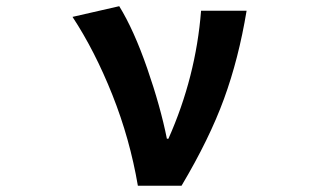

<svg xmlns="http://www.w3.org/2000/svg" viewBox="-20 -594 1040 614"><path d="M560.5 0H420.9Q395.5 -149.4 339.4 -290.5Q283.2 -431.6 211.9 -540L361.3 -574.2Q408.2 -498 450.7 -375.5Q493.2 -252.9 513.7 -150.4H518.6Q606.4 -347.7 623 -559.6H768.6Q743.2 -406.2 696.3 -277.8Q649.4 -149.4 560.5 0Z"/></svg>

Font: GenEi Gothic M Regular
Style: Bold
Weight: 700
Designer: o_tamon (Modified); [Source Han Sans]
Ryoko NISHIZUKA  (kana & ideographs); Paul D. Hunt (Latin, Greek & Cyrillic); Wenl
Version: Version 1.1a;Original Version 1.004